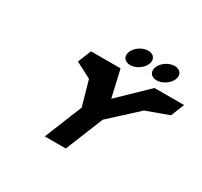

<svg xmlns="http://www.w3.org/2000/svg" viewBox="-208 -1356 1722 1637"><g transform="rotate(30 652.5 -537.0)"><path d="M809.4 -1074C753.3 -1074 691.6 -1033 671 -982C650.4 -931 678.9 -890 735 -890C791.1 -890 852.8 -931 873.4 -982C894 -1033 865.5 -1074 809.4 -1074ZM1070.1 -1074C1014 -1074 952.3 -1033 931.7 -982C911.1 -931 939.6 -890 995.7 -890C1051.8 -890 1113.5 -931 1134.1 -982C1154.7 -1033 1126.2 -1074 1070.1 -1074ZM1305 -825H1262.6H1014L740.2 -561L679.6 -825H431H388.6L335.7 -694L490.8 -613.5L559.6 -370L410.1 0H616.9L766.4 -370L1031.9 -613.5L1252.1 -694Z"/></g></svg>

Font: Hussar
Style: BdWideOblFour
Weight: 700
Foundry: Cannot Into Space Fonts
Version: Version 2.00